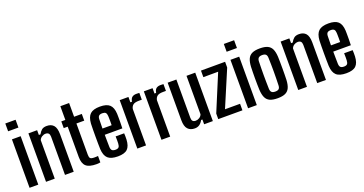

<svg xmlns="http://www.w3.org/2000/svg" viewBox="-38 -1514 4242 2235"><g transform="rotate(-20 2083.0 -396.0)"><path d="M38.5 -703.5V-800H166V-703.5ZM48 0V-600H156V0Z M252 0V-600H360V-541H380Q397.5 -573.5 419.2 -591Q441 -608.5 481 -608.5Q536 -608.5 565.2 -575.2Q594.5 -542 595 -464.5V0H487V-473.5Q486.5 -502 474.2 -515Q462 -528 437 -528Q414 -528 391.8 -514.2Q369.5 -500.5 360 -476V0Z M877 8.5Q785 8.5 746.8 -26.5Q708.5 -61.5 708.5 -141.5V-517H659.5V-600H709.5V-770H818V-600H913.5V-517H816.5V-129.5Q816.5 -98 827.8 -85.8Q839 -73.5 877.5 -73.5Q890.5 -73.5 900.5 -74Q910.5 -74.5 923.5 -75.5V3.5Q913 6 901.2 7.2Q889.5 8.5 877 8.5Z M1141 8.5Q1056 8.5 1017.8 -26.5Q979.5 -61.5 975 -141.5Q974 -170 973.5 -211.2Q973 -252.5 973 -297.8Q973 -343 973.5 -385Q974 -427 975 -457Q980.5 -538.5 1018.5 -573.5Q1056.5 -608.5 1140 -608.5Q1222 -608.5 1259.2 -574.2Q1296.5 -540 1300.5 -461.5Q1301 -448 1301.2 -419.2Q1301.5 -390.5 1301.2 -353.8Q1301 -317 1299.5 -280.5H1081.5Q1081.5 -244 1082.2 -206.8Q1083 -169.5 1083.5 -130.5Q1084.5 -99 1097.8 -86.5Q1111 -74 1140.5 -74Q1168.5 -74 1180.5 -86.5Q1192.5 -99 1194 -130.5Q1195 -145.5 1195 -168.5Q1195 -191.5 1194 -219.5H1299.5Q1300.5 -206 1301 -182.8Q1301.5 -159.5 1300.5 -141.5Q1296.5 -61.5 1260.2 -26.5Q1224 8.5 1141 8.5ZM1081.5 -358H1195Q1195.5 -382.5 1195.5 -406Q1195.5 -429.5 1195 -447.2Q1194.5 -465 1194 -473Q1192.5 -501.5 1180.2 -513.8Q1168 -526 1140 -526Q1110.5 -526 1097.5 -513.8Q1084.5 -501.5 1083.5 -473Q1083 -442.5 1082.5 -414Q1082 -385.5 1081.5 -358Z M1383 0V-600H1491V-534H1511Q1517.5 -572.5 1537.2 -587.5Q1557 -602.5 1589.5 -602.5Q1600 -602.5 1610.2 -602Q1620.5 -601.5 1626.5 -601V-517H1590.5Q1541 -517 1519.2 -500.5Q1497.5 -484 1491 -451.5V0Z M1682 0V-600H1790V-534H1810Q1816.5 -572.5 1836.2 -587.5Q1856 -602.5 1888.5 -602.5Q1899 -602.5 1909.2 -602Q1919.5 -601.5 1925.5 -601V-517H1889.5Q1840 -517 1818.2 -500.5Q1796.5 -484 1790 -451.5V0Z M2093.5 8.5Q2039 8.5 2008 -25Q1977 -58.5 1977 -135.5V-600H2085V-126.5Q2085 -98 2096.8 -85Q2108.5 -72 2133.5 -72Q2157 -72 2179.2 -85.8Q2201.5 -99.5 2210.5 -124V-600H2318.5V0H2210.5V-59H2194.5Q2175.5 -24 2151.2 -7.8Q2127 8.5 2093.5 8.5Z M2385.5 0V-69L2573 -519L2389.5 -518.5V-599.5L2688.5 -600V-529L2498.5 -81H2685V0Z M2745.5 -703.5V-800H2873V-703.5ZM2755 0V-600H2863V0Z M3120 8.5Q3060 8.5 3024.2 -8Q2988.5 -24.5 2972 -61Q2955.5 -97.5 2952 -157Q2951 -185.5 2950.2 -222.5Q2949.5 -259.5 2949.5 -299Q2949.5 -338.5 2950.2 -376Q2951 -413.5 2952 -443.5Q2955.5 -502.5 2972 -538.8Q2988.5 -575 3024.2 -591.8Q3060 -608.5 3120 -608.5Q3181 -608.5 3216.2 -591.8Q3251.5 -575 3268 -538.8Q3284.5 -502.5 3287.5 -443.5Q3288.5 -414.5 3289 -377.8Q3289.5 -341 3289.5 -301.2Q3289.5 -261.5 3289 -224.2Q3288.5 -187 3287.5 -157Q3284.5 -98 3268 -61.5Q3251.5 -25 3216.2 -8.2Q3181 8.5 3120 8.5ZM3120 -74Q3151.5 -74 3165 -87.5Q3178.5 -101 3179 -131Q3180.5 -175 3181.2 -217Q3182 -259 3182 -300.5Q3182 -342 3181.2 -383.8Q3180.5 -425.5 3179 -469.5Q3178.5 -499 3165.2 -512.5Q3152 -526 3120 -526Q3089 -526 3075 -512.5Q3061 -499 3060 -469.5Q3059 -425.5 3058.2 -383.5Q3057.5 -341.5 3057.5 -300Q3057.5 -258.5 3058.2 -216.5Q3059 -174.5 3060 -131Q3061 -101 3075 -87.5Q3089 -74 3120 -74Z M3376.5 0V-600H3484.5V-541H3504.5Q3522 -573.5 3543.8 -591Q3565.5 -608.5 3605.5 -608.5Q3660.5 -608.5 3689.8 -575.2Q3719 -542 3719.5 -464.5V0H3611.5V-473.5Q3611 -502 3598.8 -515Q3586.5 -528 3561.5 -528Q3538.5 -528 3516.2 -514.2Q3494 -500.5 3484.5 -476V0Z M3971.5 8.5Q3886.5 8.5 3848.2 -26.5Q3810 -61.5 3805.5 -141.5Q3804.5 -170 3804 -211.2Q3803.5 -252.5 3803.5 -297.8Q3803.5 -343 3804 -385Q3804.5 -427 3805.5 -457Q3811 -538.5 3849 -573.5Q3887 -608.5 3970.5 -608.5Q4052.5 -608.5 4089.8 -574.2Q4127 -540 4131 -461.5Q4131.5 -448 4131.8 -419.2Q4132 -390.5 4131.8 -353.8Q4131.5 -317 4130 -280.5H3912Q3912 -244 3912.8 -206.8Q3913.5 -169.5 3914 -130.5Q3915 -99 3928.2 -86.5Q3941.5 -74 3971 -74Q3999 -74 4011 -86.5Q4023 -99 4024.5 -130.5Q4025.5 -145.5 4025.5 -168.5Q4025.5 -191.5 4024.5 -219.5H4130Q4131 -206 4131.5 -182.8Q4132 -159.5 4131 -141.5Q4127 -61.5 4090.8 -26.5Q4054.5 8.5 3971.5 8.5ZM3912 -358H4025.5Q4026 -382.5 4026 -406Q4026 -429.5 4025.5 -447.2Q4025 -465 4024.5 -473Q4023 -501.5 4010.8 -513.8Q3998.5 -526 3970.5 -526Q3941 -526 3928 -513.8Q3915 -501.5 3914 -473Q3913.5 -442.5 3913 -414Q3912.5 -385.5 3912 -358Z"/></g></svg>

Font: Big Shoulders Display Thin
Style: Bold
Weight: 700
Version: Version 2.002